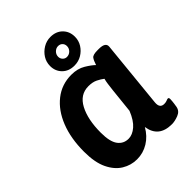

<svg xmlns="http://www.w3.org/2000/svg" viewBox="-213 -851 971 971"><g transform="rotate(-45 272.5 -366.0)"><path d="M304 -551Q264 -551 239.5 -575.5Q215 -600 215 -637Q215 -665 229.5 -688Q244 -711 268 -725.5Q292 -740 320 -740Q360 -740 384.5 -715.5Q409 -691 409 -653Q409 -625 394.5 -602Q380 -579 356.5 -565Q333 -551 304 -551ZM308 -609Q324 -609 335.5 -620.5Q347 -632 347 -648Q347 -662 338 -671Q329 -680 315 -680Q300 -680 288.5 -668.5Q277 -657 277 -641Q277 -628 286 -618.5Q295 -609 308 -609ZM193 8Q150 8 113 -14.5Q76 -37 53 -84.5Q30 -132 30 -209Q30 -304 58.5 -376Q87 -448 139 -489Q191 -530 260 -530Q304 -530 335.5 -511Q367 -492 383 -476Q391 -501 399.5 -512.5Q408 -524 441 -524H451Q499 -524 496 -494L460 -133Q456 -93 488 -93Q500 -93 508 -96.5Q516 -100 520 -100Q527 -100 527 -89Q527 -86 526 -73.5Q525 -61 521 -38Q516 -13 490 -3Q464 7 443 7Q349 7 336 -80Q312 -38 274.5 -15Q237 8 193 8ZM236 -96Q264 -96 291.5 -119.5Q319 -143 339 -193L353 -326Q356 -351 358 -366.5Q360 -382 364 -397Q350 -408 330 -418Q310 -428 280 -428Q220 -428 189 -369.5Q158 -311 158 -217Q158 -153 179 -124.5Q200 -96 236 -96Z"/></g></svg>

Font: Asap SemiBold
Style: Italic
Weight: 600
Italic angle: -6°
Designer: Pablo Cosgaya
Foundry: Omnibus-Type
Version: Version 3.001; ttfautohint (v1.8.3)